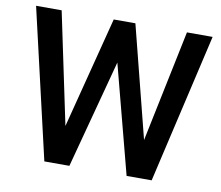

<svg xmlns="http://www.w3.org/2000/svg" viewBox="-78 -805 1036 899"><g transform="rotate(10 440.0 -355.5)"><path d="M22.9 -710.9 187.5 0H306.6L443.8 -515.1L578.6 0H697.8L862.3 -710.9H740.2L629.9 -179.7L495.1 -710.9H392.1L255.9 -180.7L144.5 -710.9Z"/></g></svg>

Font: Vazirmatn Medium
Style: Regular
Weight: 500
Designer: Saber Rastikerdar
Foundry: Saber Rastikerdar
Version: Version 33.003